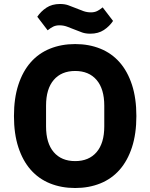

<svg xmlns="http://www.w3.org/2000/svg" viewBox="-20 -931 754 963"><path d="M50 0ZM357 12Q288 12 231 -11Q174 -34 134 -79.5Q94 -125 72 -192.5Q50 -260 50 -349Q50 -438 72 -505.5Q94 -573 134 -618.5Q174 -664 231 -687Q288 -710 357 -710Q426 -710 483 -687Q540 -664 580 -618.5Q620 -573 642 -505.5Q664 -438 664 -349Q664 -260 642 -192.5Q620 -125 580 -79.5Q540 -34 483 -11Q426 12 357 12ZM357 -123Q426 -123 464.5 -168Q503 -213 503 -297V-401Q503 -485 464.5 -530Q426 -575 357 -575Q288 -575 249.5 -530Q211 -485 211 -401V-297Q211 -213 249.5 -168Q288 -123 357 -123ZM433 -762Q410 -762 392.5 -768Q375 -774 356 -782Q334 -791 316 -797.5Q298 -804 278 -804Q261 -804 248 -798Q235 -792 219 -779L167 -847Q185 -874 213 -892.5Q241 -911 281 -911Q304 -911 321.5 -905Q339 -899 358 -891Q380 -882 398 -875.5Q416 -869 436 -869Q453 -869 466 -875Q479 -881 495 -894L547 -826Q529 -799 501 -780.5Q473 -762 433 -762Z"/></svg>

Font: Aneliza ExtraBold
Style: Regular
Weight: 800
Designer: Mike Abbink, Paul van der Laan, Pieter van Rosmalen
Foundry: Bold Monday
Version: Version 3.001;September 8, 2019;FontCreator 11.5.0.2425 64-b